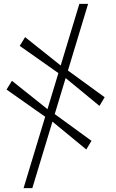

<svg xmlns="http://www.w3.org/2000/svg" viewBox="-20 -801 605 998"><path d="M102.5 177 392.5 -781H438L148 177ZM428.5 -24 242 -177.5 216.5 -193 14 -335.5 42 -381 234 -228 259 -212 455.5 -69ZM497 -250.5 310.5 -404 285 -420 82.5 -562.5 110.5 -608 302.5 -455 327.5 -438.5 524 -295.5Z"/></svg>

Font: Merriweather 144pt Light
Style: Italic
Weight: 300
Italic angle: -7.8°
Version: Version 2.101